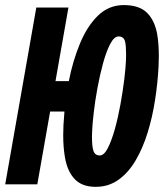

<svg xmlns="http://www.w3.org/2000/svg" viewBox="-35 -723 643 753"><path d="M340.3 9.8Q286.6 9.8 257.8 -20.8Q229 -51.3 219.7 -106Q212.9 -145 212.9 -192.9Q212.9 -212.4 213.9 -232.9Q215.3 -259.3 217.8 -285.6H161.6L111.3 0H-14.6L107.4 -693.4H233.4L182.6 -404.8H234.9Q250.5 -484.4 278.6 -552.2Q306.6 -620.1 349.1 -661.6Q391.6 -703.1 450.7 -703.1Q510.7 -703.1 541.3 -673.1Q571.8 -643.1 581.5 -588.9Q587.9 -550.8 587.9 -503.4Q587.9 -483.9 586.9 -462.4Q583.5 -397.9 573.2 -331.3Q563 -264.6 544.2 -203.6Q525.4 -142.6 497.3 -94.5Q469.2 -46.4 430.2 -18.3Q391.1 9.8 340.3 9.8ZM356.4 -113.3Q373 -113.3 387.9 -142.3Q402.8 -171.4 415.5 -217Q428.2 -262.7 437.5 -314.2Q446.8 -365.7 452.4 -412.1Q458 -458.5 459 -486.8Q459.5 -498.5 459.5 -509.3Q459.5 -543.5 455.6 -559.6Q450.7 -580.1 430.2 -580.1Q412.6 -580.1 397.2 -550.5Q381.8 -521 369.1 -474.6Q356.4 -428.2 346.9 -376.2Q337.4 -324.2 332.3 -278.6Q327.1 -232.9 326.2 -205.6Q325.7 -195.3 325.7 -186.5Q325.7 -150.9 330.6 -134.3Q335.9 -113.3 356.4 -113.3Z"/></svg>

Font: CaskaydiaCove NFP
Style: Bold Italic
Weight: 700
Italic angle: -10°
Designer: Aaron Bell
Foundry: Saja Typeworks
Version: Version 2111.001; VTT 6.35;Nerd Fonts 3.1.1